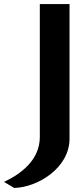

<svg xmlns="http://www.w3.org/2000/svg" viewBox="-143 -823 412 950"><path d="M-123 77 -73 107C44 104 200 8 201 -135V-803H54V-145C54 -29 -44 40 -123 77Z"/></svg>

Font: Rabbid Highway Sign IV
Style: Obl
Weight: 400
Foundry: Cannot Into Space Fonts
Version: Version 0.277